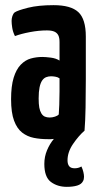

<svg xmlns="http://www.w3.org/2000/svg" viewBox="-20 -530 383 745"><path d="M239 195Q203 195 177.5 176Q152 157 152 106Q152 78 162.5 53Q173 28 189 9Q184 10 178 10Q172 10 165 10Q137 10 111.5 5Q86 0 66 -15.5Q46 -31 34.5 -62Q23 -93 23 -145Q23 -196 33 -228.5Q43 -261 60.5 -279Q78 -297 99.5 -303Q121 -309 144 -309Q156 -309 176.5 -306.5Q197 -304 211 -295V-367Q211 -384 206 -393.5Q201 -403 190.5 -407.5Q180 -412 162 -412Q131 -412 96.5 -405.5Q62 -399 38 -390Q30 -406 27.5 -422Q25 -438 25 -449Q25 -458 28 -467.5Q31 -477 37 -482Q49 -490 89 -500Q129 -510 188 -510Q255 -510 284 -483Q313 -456 313 -388V-339Q313 -282 313 -223Q313 -164 312 -112Q311 -60 308 -23Q285 -3 263.5 28.5Q242 60 242 92Q242 107 248.5 115Q255 123 270 123Q276 123 282.5 121.5Q289 120 296 116Q301 127 303.5 137.5Q306 148 306 156Q306 166 302 173Q296 185 279.5 190Q263 195 239 195ZM173 -74Q183 -74 193.5 -77.5Q204 -81 208 -86Q209 -99 210 -123.5Q211 -148 211 -175.5Q211 -203 211 -226Q204 -231 194.5 -232.5Q185 -234 178 -234Q168 -234 159 -230.5Q150 -227 143.5 -217.5Q137 -208 133.5 -191Q130 -174 130 -148Q130 -126 132.5 -112.5Q135 -99 140.5 -90Q146 -81 154 -77.5Q162 -74 173 -74Z"/></svg>

Font: Yanone Kaffeesatz SemiBold
Style: Regular
Weight: 600
Designer: Yanone (Cyrillic: Daniel Pouzeot, Huerta Tipografica, and Cyreal)
Foundry: Yanone
Version: Version 2.003